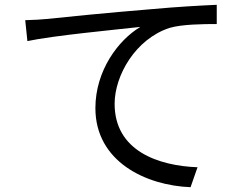

<svg xmlns="http://www.w3.org/2000/svg" viewBox="-20 -748 1040 799"><path d="M85 -664 94 -577C202 -600 457 -624 564 -636C472 -581 377 -454 377 -298C377 -75 588 24 773 31L802 -52C639 -58 457 -120 457 -316C457 -434 544 -586 686 -632C737 -647 825 -648 882 -648V-728C815 -725 721 -720 612 -710C428 -695 239 -676 174 -669C155 -667 123 -665 85 -664Z"/></svg>

Font: Noto Sans CJK SC
Style: Regular
Weight: 400
Designer: Ryoko NISHIZUKA 西塚涼子 (kana, bopomofo & ideographs); Paul D. Hunt (Latin, Greek & Cyrillic); Sandoll Communications 산돌커뮤니
Foundry: Adobe
Version: Version 2.004;hotconv 1.0.118;makeotfexe 2.5.65603